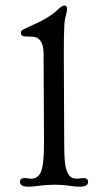

<svg xmlns="http://www.w3.org/2000/svg" viewBox="-20 -687 385 714"><path d="M85.9 7.3Q54.2 7.3 54.2 -10.7Q54.2 -24.9 71.8 -24.9L95.7 -22.5Q125 -22.5 134.8 -55.2Q143.6 -83 143.6 -154.8L142.1 -485.8Q142.1 -543.9 106.4 -549.8Q95.2 -551.3 76.4 -551.3Q57.6 -551.3 57.6 -564.5Q57.6 -569.8 61 -573.5Q64.5 -577.1 90.8 -588.9Q163.1 -620.1 195.3 -651.4Q210.4 -666.5 220 -666.5Q229.5 -666.5 229.5 -652.8Q229.5 -647 225.6 -632.1Q221.7 -617.2 220.5 -607.2Q219.2 -597.2 218.8 -582Q217.3 -556.2 217.3 -485.8L218.8 -154.8Q218.8 -83.5 225.3 -61Q231.9 -38.6 241.2 -30.5Q250.5 -22.5 266.6 -22.5L290 -24.9Q307.6 -24.9 307.6 -10.7Q307.6 7.3 276.4 7.3Q260.3 7.3 242.2 4.4Q214.4 0 183.1 0Q151.9 0 126.7 3.7Q101.6 7.3 85.9 7.3Z"/></svg>

Font: Ovo
Style: Regular
Weight: 400
Designer: Nicole Fally
Foundry: Sorkin Type Co.
Version: Version 1.001